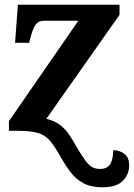

<svg xmlns="http://www.w3.org/2000/svg" viewBox="-20 -556 569 816"><path d="M415 240Q366 240 333.5 222Q301 204 279.5 175.5Q258 147 240 115Q214 68 193 43Q172 18 141.5 9Q111 0 58 0H18V-41L313 -468H167Q145 -468 133 -453.5Q121 -439 110 -398L104 -374H44L56 -536H488V-493L177 -51Q214 -42 237 -23.5Q260 -5 275.5 18.5Q291 42 304 66Q327 105 342.5 126Q358 147 372 154.5Q386 162 406 162Q435 162 448 142Q461 122 461 82Q490 83 509.5 98.5Q529 114 529 147Q529 185 502 212.5Q475 240 415 240Z"/></svg>

Font: Noto Serif
Style: Bold
Weight: 700
Designer: Monotype Design Team
Foundry: Monotype Imaging Inc.
Version: Version 2.014